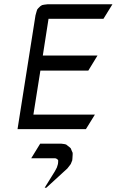

<svg xmlns="http://www.w3.org/2000/svg" viewBox="-20 -604 546 898"><path d="M62 0 146 -532.2 150.9 -549.8 153.8 -559.1 159.2 -565.9 168.9 -575.2 176.8 -580.1 186 -582 202.1 -584H505.9L463.9 -516.1H207L180.2 -344.2H436L393.1 -273.9H168.9L136.2 -67.9H423.8L381.8 0ZM126 136.2 168 67.9H266.1L280.8 69.8L289.1 71.8L295.9 77.1L307.1 85.9L311 89.8L315.9 102.1L319.8 110.8V120.1L318.8 136.2L317.9 146L311 163.1L305.2 170.9L294.9 184.1L196.8 273.9H189L236.8 196.8L246.1 179.2L251 163.1L252 153.8V145L246.1 139.2L238.8 136.2Z"/></svg>

Font: Petahja
Style: Italic
Weight: 400
Designer: T. Christopher White
Version: Version 1.1